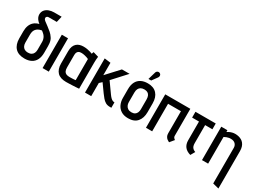

<svg xmlns="http://www.w3.org/2000/svg" viewBox="-38 -1495 3356 2493"><g transform="rotate(30 1640.0 -248.0)"><path d="M222 -611H344L365 -701H252Q212 -701 177 -688Q142 -675 120.5 -649Q99 -623 98 -583Q98 -560 108.5 -537Q119 -514 143 -491L162 -475Q115 -463 86 -437.5Q57 -412 43 -374.5Q29 -337 29 -290V-184Q29 -91 76.5 -40Q124 11 217 11Q275 11 317 -11Q359 -33 381 -76.5Q403 -120 403 -184V-281Q403 -304 400.5 -325Q398 -346 391.5 -365.5Q385 -385 374 -400Q354 -431 326.5 -455Q299 -479 269 -501Q239 -523 210 -545Q204 -551 199 -556Q194 -561 191 -566.5Q188 -572 188 -581Q188 -590 193 -597Q198 -604 205.5 -607.5Q213 -611 222 -611ZM309 -292V-175Q309 -147 299.5 -125Q290 -103 269.5 -90.5Q249 -78 217 -78Q186 -78 165.5 -90.5Q145 -103 135 -125Q125 -147 125 -175V-295Q125 -316 129.5 -336Q134 -356 146.5 -373Q159 -390 180 -402Q201 -414 233 -419L252 -404Q276 -385 288 -365.5Q300 -346 304.5 -327Q309 -308 309 -292Z M484 0H577V-500H484Z M1035 -487 954 -511Q950 -501 947 -490.5Q944 -480 944 -480Q930 -486 909 -492.5Q888 -499 862 -503.5Q836 -508 807 -508Q778 -508 752 -500.5Q726 -493 705.5 -475Q685 -457 673.5 -428Q662 -399 662 -355V-170Q662 -128 673.5 -95Q685 -62 706.5 -40Q728 -18 761 -7Q794 4 837 4Q856 4 881.5 3Q907 2 933 1Q959 0 980.5 -1.5Q1002 -3 1015.5 -4Q1029 -5 1029 -5V-393Q1029 -417 1030.5 -441.5Q1032 -466 1035 -487ZM755 -167V-352Q755 -377 762.5 -391.5Q770 -406 781 -413Q792 -420 804 -421.5Q816 -423 825 -423Q835 -423 848.5 -421.5Q862 -420 877 -416Q892 -412 907 -407.5Q922 -403 935 -396V-79Q929 -78 919 -77Q909 -76 897 -75.5Q885 -75 871 -74.5Q857 -74 843 -74Q814 -74 794 -83Q774 -92 764.5 -112.5Q755 -133 755 -167Z M1425 -146 1316 -299 1500 -500H1385L1213 -314V-500L1120 -512V0H1213V-197L1250 -231L1336 -111Q1356 -84 1377.5 -58Q1399 -32 1426 -16Q1453 0 1490 0H1515V-81H1512Q1499 -81 1485.5 -87Q1472 -93 1457 -107.5Q1442 -122 1425 -146Z M1951 -185V-317Q1951 -409 1904 -460.5Q1857 -512 1769 -512Q1709 -512 1667 -489.5Q1625 -467 1603 -424Q1581 -381 1581 -317V-185Q1581 -133 1601 -88.5Q1621 -44 1663 -17Q1705 10 1770 10Q1861 10 1906 -43.5Q1951 -97 1951 -185ZM1857 -321V-176Q1857 -148 1848 -126Q1839 -104 1819.5 -91.5Q1800 -79 1769 -79Q1738 -79 1717 -92Q1696 -105 1685.5 -127.5Q1675 -150 1675 -176V-321Q1675 -354 1686 -376Q1697 -398 1717.5 -409.5Q1738 -421 1769 -421Q1799 -421 1818.5 -409.5Q1838 -398 1847.5 -375.5Q1857 -353 1857 -321ZM1842 -642Q1850 -652 1852.5 -664Q1855 -676 1850.5 -687Q1846 -698 1835 -704Q1824 -711 1811.5 -709Q1799 -707 1790 -699Q1781 -691 1778 -678L1745 -565H1786Z M2410 -94V-501H2034V0H2127V-413H2320V-82Q2320 -54 2330.5 -35.5Q2341 -17 2354.5 -6.5Q2368 4 2378.5 8.5Q2389 13 2388 13L2440 -50Q2428 -58 2419 -68.5Q2410 -79 2410 -94Z M2682 -143V-414H2791V-501H2487V-414H2590V-133Q2590 -104 2597.5 -79.5Q2605 -55 2620 -36Q2635 -17 2657.5 -3.5Q2680 10 2709 18L2746 -47Q2723 -55 2709 -67.5Q2695 -80 2688.5 -98.5Q2682 -117 2682 -143Z M3152 -344V190L3243 213V-346Q3243 -383 3234.5 -410Q3226 -437 3210.5 -456.5Q3195 -476 3175 -487.5Q3155 -499 3130.5 -505Q3106 -511 3079 -511Q3056 -511 3035 -505.5Q3014 -500 2996 -491.5Q2978 -483 2966 -474V-501H2874V0H2966V-400Q2984 -410 3000.5 -416Q3017 -422 3033 -425Q3049 -428 3064 -427Q3083 -427 3099 -421.5Q3115 -416 3126.5 -405.5Q3138 -395 3145 -379.5Q3152 -364 3152 -344Z"/></g></svg>

Font: Advent Pro SemiBold
Style: Regular
Weight: 600
Designer: VivaRado, Andreas Kalpakidis
Foundry: VivaRado, Andreas Kalpakidis
Version: Version 3.000